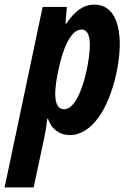

<svg xmlns="http://www.w3.org/2000/svg" viewBox="-77 -576 556 833"><path d="M-57 237H69L113 31C118 9 124 -25 128 -61H131C146 -16 181 10 226 10C321 10 395 -104 428 -259C461 -411 442 -556 332 -556C286 -556 249 -530 211 -474H207L213 -546H108ZM201 -102C149 -102 159 -196 178 -279C197 -369 231 -448 277 -448C326 -448 316 -350 298 -267C278 -177 244 -102 201 -102Z"/></svg>

Font: Noto Sans ExtraCondensed
Style: Bold Italic
Weight: 700
Width: 2
Italic angle: -12°
Designer: Monotype Design Team
Foundry: Monotype Imaging Inc.
Version: Version 2.013